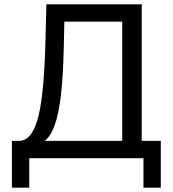

<svg xmlns="http://www.w3.org/2000/svg" viewBox="-20 -730 797 886"><path d="M35 136V-80H67Q95 -80 116 -102.5Q137 -125 152 -174.5Q167 -224 176 -307Q185 -390 189 -512L194 -710H634V-80H722V136H642V0H115V136ZM544 -80V-630H277L274 -501Q271 -375 261 -290Q251 -205 233 -154Q215 -103 187 -80Z"/></svg>

Font: YasnoRaleway Medium
Style: Regular
Weight: 500
Designer: Matt McInerney, Pablo Impallari, Rodrigo Fuenzalida
Foundry: Matt McInerney, Pablo Impallari, Rodrigo Fuenzalida
Version: Version 4.026